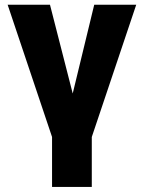

<svg xmlns="http://www.w3.org/2000/svg" viewBox="-20 -565 591 789"><path d="M11.4 -545.5H185.4L278.8 -180.8L367.2 -545.5H539.8L357.2 -2.1V203.1H193.9V-2.1Z"/></svg>

Font: Inter UI Extra Bold
Style: Regular
Weight: 800
Designer: Rasmus Andersson
Foundry: rsms
Version: 3.2;8d6f07862